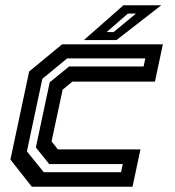

<svg xmlns="http://www.w3.org/2000/svg" viewBox="-20 -708 665 728"><path d="M100.5 0 19.5 -103 90.5 -437 215.5 -540H597.5L567.5 -398.5H254.5L217.5 -368L175.5 -172L199.5 -141.5H512.5L482.5 0ZM146 -55H439L445.5 -86H166.5L116 -149L168.5 -396L242 -456H524.5L531 -486.5H234.5L140.5 -409L82 -134ZM298 -556 448 -688H591.5L421.5 -556ZM384.5 -586.5H411L495.5 -656.5H465Z"/></svg>

Font: Tourney SemiBold
Style: Italic
Weight: 600
Italic angle: -12°
Version: Version 1.015